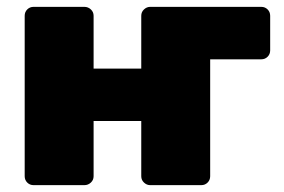

<svg xmlns="http://www.w3.org/2000/svg" viewBox="-20 -540 827 560"><path d="M742 -520Q753 -520 760.5 -512.5Q768 -505 768 -494V-393Q768 -382 760.5 -374.5Q753 -367 742 -367H593V-26Q593 -15 585.5 -7.5Q578 0 567 0H418Q408 0 400 -7.5Q392 -15 392 -26V-187H253V-26Q253 -15 245 -7.5Q237 0 226 0H78Q67 0 59.5 -7.5Q52 -15 52 -26V-494Q52 -505 59.5 -512.5Q67 -520 78 -520H226Q237 -520 245 -512.5Q253 -505 253 -494V-340H392V-494Q392 -505 400 -512.5Q408 -520 418 -520Z"/></svg>

Font: Rubik Light ExtraBold
Style: Regular
Weight: 800
Version: Version 2.104